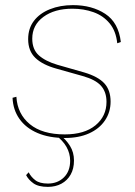

<svg xmlns="http://www.w3.org/2000/svg" viewBox="-20 -529 529 750"><path d="M234 10Q172 10 126.5 -9.5Q81 -29 56 -64.5Q31 -100 29 -147L44 -151Q48 -84 96.5 -44Q145 -4 233 -4Q310 -4 353 -39.5Q396 -75 396 -131Q396 -170 374.5 -194Q353 -218 303 -232L200 -261Q146 -276 118 -303Q90 -330 90 -376Q90 -418 112.5 -447.5Q135 -477 175 -493Q215 -509 265 -509Q339 -509 391 -475Q443 -441 452 -365L438 -360Q433 -408 408 -438Q383 -468 345 -481.5Q307 -495 263 -495Q193 -495 149.5 -463Q106 -431 106 -378Q106 -336 131.5 -313Q157 -290 204 -276L309 -246Q363 -230 387.5 -203.5Q412 -177 412 -132Q412 -91 390 -58.5Q368 -26 328 -8Q288 10 234 10ZM197 -1 213 -3Q238 16 253.5 41Q269 66 269 98Q269 130 256 153Q243 176 220 188.5Q197 201 167 201Q130 201 110.5 187Q91 173 82 155L92 144Q101 162 118 175Q135 188 167 188Q205 188 229.5 164Q254 140 254 99Q254 70 239.5 44.5Q225 19 197 -1Z"/></svg>

Font: Work Sans Thin
Style: Italic
Weight: 250
Italic angle: -13°
Designer: Wei Huang
Foundry: Wei Huang
Version: Version 2.012